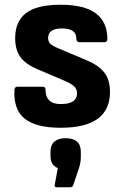

<svg xmlns="http://www.w3.org/2000/svg" viewBox="-20 -527 515 810"><path d="M236 12Q131 12 83.5 -27Q36 -66 41 -149Q42 -161 54 -161H160Q172 -161 172 -149Q172 -88 236 -88Q305 -88 305 -133Q305 -151 293 -162.5Q281 -174 253 -186L138 -235Q88 -256 66 -286.5Q44 -317 44 -366Q44 -437 90 -472Q136 -507 235 -507Q336 -507 384.5 -470.5Q433 -434 433 -362Q433 -349 420 -349H315Q302 -349 302 -365Q302 -407 241 -407Q183 -407 183 -366Q183 -351 192.5 -342Q202 -333 231 -321L345 -273Q397 -251 420.5 -220.5Q444 -190 444 -139Q444 12 236 12ZM219 263Q208 263 211 252L224 182Q193 170 193 131V113Q193 85 209.5 70.5Q226 56 256 56Q321 56 321 113V133Q321 147 319 159Q317 171 312 186L289 254Q286 263 276 263Z"/></svg>

Font: Sofia Sans ExtraBold
Style: Regular
Weight: 800
Designer: Botio Nikoltchev, Ani Petrova
Foundry: lettersoup
Version: Version 4.101; ttfautohint (v1.8.4.7-5d5b)